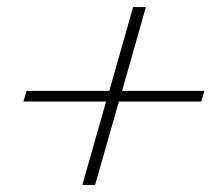

<svg xmlns="http://www.w3.org/2000/svg" viewBox="-20 -626 609 541"><path d="M288 -370 355 -606H391L324 -370H556L547 -340H315L248 -105H212L279 -340H46L55 -370Z"/></svg>

Font: Playfair Display SC Black
Style: Italic
Weight: 900
Italic angle: -14°
Designer: Claus Eggers Sørensen
Foundry: Claus Eggers Sørensen
Version: Version 1.200; ttfautohint (v1.6)